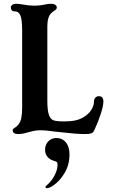

<svg xmlns="http://www.w3.org/2000/svg" viewBox="-20 -698 599 1014"><path d="M47 -10Q47 -15 50.5 -18Q54 -21 62.5 -26.5Q71 -32 77 -40Q88 -53 92.5 -75Q97 -97 97 -130V-538Q97 -596 87 -618Q77 -639 57 -638H55Q47 -638 42 -644Q37 -650 37 -658Q37 -666 44.5 -672Q52 -678 67 -678Q78 -678 102 -674Q134 -668 162 -668Q190 -668 216 -674Q236 -678 250 -678Q264 -678 272 -672.5Q280 -667 280 -658Q280 -653 276.5 -649Q273 -645 265 -640Q257 -635 250 -628Q230 -608 230 -558V-167Q230 -116 238 -92.5Q246 -69 261.5 -63Q277 -57 310 -57H327Q381 -57 414 -75Q447 -93 461.5 -116.5Q476 -140 476 -158Q476 -174 483.5 -182Q491 -190 502 -190Q526 -190 526 -162Q526 -139 512 -96Q498 -53 478 -10Q472 3 461.5 6.5Q451 10 428 10Q385 10 298 0L270 -3Q225 -10 192 -10Q175 -10 159.5 -7Q144 -4 131 0Q99 10 77 10Q47 10 47 -10ZM220 290Q220 287 225 282Q252 260 268 229Q284 198 284 171Q284 161 279.5 157.5Q275 154 264 151Q243 145 230.5 130Q218 115 218 93Q218 66 235 48.5Q252 31 277 31Q312 31 331 58Q347 81 347 117Q347 172 321.5 215Q296 258 262 281Q241 296 226 296Q224 296 222 294Q220 292 220 290Z"/></svg>

Font: Raigarh Medium
Style: Regular
Weight: 500
Designer: jaikishan Patel
Foundry: MagicType
Version: Version 1.000